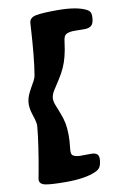

<svg xmlns="http://www.w3.org/2000/svg" viewBox="-99 -809 665 1029"><g transform="rotate(-10 233.5 -294.5)"><path d="M226.6 -146.5Q236.8 -88.9 228 -16.1Q225.1 5.4 227.1 15.4Q229 25.4 237.8 30.3Q252.4 38.1 277.3 38.1Q287.1 38.1 306.4 37.8Q325.7 37.6 334.5 37.6Q355.5 37.6 366 47.1Q376.5 56.6 373.5 82Q370.6 106.9 362.5 118.4Q354.5 129.9 337.9 137.2Q281.2 163.1 175.3 163.1Q97.2 163.1 64 156.7Q28.8 149.9 32.2 122.1Q32.7 119.1 42 68.6Q51.3 18.1 61 -47.1Q70.8 -112.3 74.7 -160.6Q76.2 -177.2 61.5 -220.2Q46.9 -263.2 50.8 -294.4Q53.7 -318.8 66.4 -344Q79.1 -369.1 92 -391.1Q105 -413.1 107.4 -428.7Q115.7 -477.1 121.8 -542.2Q127.9 -607.4 130.9 -657.5Q133.8 -707.5 134.3 -710.9Q137.7 -739.3 174.3 -745.6Q209.5 -752 288.1 -752Q392.6 -752 443.8 -726.1Q458.5 -718.8 463.6 -707.3Q468.8 -695.8 465.8 -670.9Q462.9 -645.5 450 -636Q437 -626.5 416 -626.5Q407.2 -626.5 387.9 -626.7Q368.7 -627 358.9 -627Q333 -627 317.4 -619.6Q307.6 -614.7 303.2 -605Q298.8 -595.2 296.4 -573.2Q287.1 -495.6 263.2 -442.4Q250 -412.6 230.2 -382.8Q210.4 -353 197.8 -332.3Q185.1 -311.5 183.1 -294.4Q181.2 -277.3 188.7 -256.6Q196.3 -235.8 208.5 -206.1Q220.7 -176.3 226.6 -146.5Z"/></g></svg>

Font: Cooper* Black
Style: Italic
Weight: 900
Italic angle: -7°
Designer: Owen Earl
Foundry: indestructible type*
Version: Version 0.001